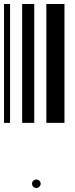

<svg xmlns="http://www.w3.org/2000/svg" viewBox="-20 -610 370 953"><path d="M0 0V-590H30V0ZM90 0V-590H150V0ZM210 0V-590H300V0ZM160 323Q152 323 145 317Q139 310 139 302Q139 293 145 287Q152 281 160 281Q169 281 175 287Q182 293 182 302Q182 310 175 317Q169 323 160 323Z"/></svg>

Font: Libre Barcode 128 Text
Style: Regular
Weight: 400
Version: Version 1.005; ttfautohint (v1.8.3)